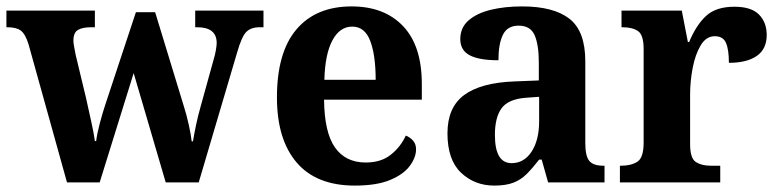

<svg xmlns="http://www.w3.org/2000/svg" viewBox="-23 -569 2426 599"><path d="M66 -431Q56 -463 42 -473.5Q28 -484 0 -484H-3V-536H273V-484H262Q234 -484 220 -475.5Q206 -467 206 -442Q206 -434 208.5 -422Q211 -410 213 -398L245 -265Q253 -229 261.5 -190.5Q270 -152 273 -129H277Q280 -153 288.5 -185Q297 -217 306 -244L401 -531H461L551 -236Q559 -211 566 -179.5Q573 -148 575 -128H579Q583 -152 588.5 -178.5Q594 -205 603 -237L644 -385Q648 -398 650.5 -412.5Q653 -427 653 -435Q653 -484 592 -484H586V-536H799V-484H787Q760 -484 745.5 -469.5Q731 -455 717 -406L597 0H494L394 -341L288 0H186Z M1084 10Q964 10 902.5 -62Q841 -134 841 -265Q841 -406 902 -477.5Q963 -549 1074 -549Q1176 -549 1234.5 -487.5Q1293 -426 1293 -307V-258H988Q989 -156 1022 -109Q1055 -62 1118 -62Q1166 -62 1196.5 -86.5Q1227 -111 1243 -146Q1256 -141 1265.5 -130.5Q1275 -120 1275 -103Q1275 -78 1255.5 -51.5Q1236 -25 1194 -7.5Q1152 10 1084 10ZM1149 -320Q1149 -397 1132 -441.5Q1115 -486 1076 -486Q1037 -486 1014 -443Q991 -400 989 -320Z M1519 10Q1458 10 1415.5 -30Q1373 -70 1373 -153Q1373 -234 1425 -272.5Q1477 -311 1582 -315L1658 -318V-374Q1658 -429 1645 -459Q1632 -489 1595 -489Q1560 -489 1546 -460.5Q1532 -432 1532 -381Q1472 -381 1442.5 -396.5Q1413 -412 1413 -447Q1413 -483 1439 -505.5Q1465 -528 1508.5 -538.5Q1552 -549 1606 -549Q1704 -549 1753.5 -510.5Q1803 -472 1803 -378V-123Q1803 -82 1815.5 -67Q1828 -52 1859 -52H1863V0H1687L1667 -71H1659Q1638 -44 1620 -26Q1602 -8 1578.5 1Q1555 10 1519 10ZM1573 -60Q1612 -60 1635.5 -96Q1659 -132 1659 -191V-267L1618 -264Q1563 -260 1542 -231.5Q1521 -203 1521 -148Q1521 -60 1573 -60Z M1911 0V-52H1915Q1946 -52 1965.5 -64.5Q1985 -77 1985 -124V-416Q1985 -460 1967.5 -472Q1950 -484 1919 -484H1916V-536H2104L2123 -438H2127Q2149 -491 2180 -519.5Q2211 -548 2268 -548Q2321 -548 2345 -523.5Q2369 -499 2369 -460Q2369 -416 2338 -394.5Q2307 -373 2251 -373Q2251 -414 2242 -435Q2233 -456 2207 -456Q2180 -456 2163 -427.5Q2146 -399 2138 -357Q2130 -315 2130 -274V-119Q2130 -75 2148 -63.5Q2166 -52 2194 -52H2224V0Z"/></svg>

Font: Noto Serif Khmer SemiCondensed
Style: Bold
Weight: 700
Width: 4
Designer: Danh Hong and the Monotype Design Team
Foundry: Monotype Imaging Inc.
Version: Version 2.004; ttfautohint (v1.8.4.7-5d5b)